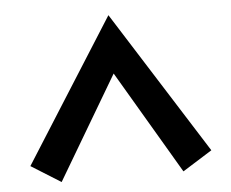

<svg xmlns="http://www.w3.org/2000/svg" viewBox="-45 -770 794 661"><g transform="rotate(-5 352.5 -440.0)"><path d="M142.1 -160.6 39.6 -224.6 352.5 -718.8 665 -224.6 563 -160.6 353 -517.1Z"/></g></svg>

Font: Goblin
Style: Regular
Weight: 400
Designer: Riccardo De Franceschi
Foundry: Sorkin Type Co.
Version: Version 1.001